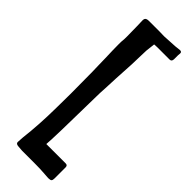

<svg xmlns="http://www.w3.org/2000/svg" viewBox="-273 -765 860 860"><g transform="rotate(45 156.5 -335.5)"><path d="M179 72H102H97L71 70Q55 69 55 58L57 27Q68 -65 69 -172Q70 -202 70 -263L69 -401Q68 -418 68 -437L67 -484Q65 -540 65 -570Q65 -592 66 -596Q67 -601 67 -623L66 -687Q65 -701 65 -719Q64 -734 72 -738Q80 -742 95 -741H155Q161 -741 175 -740.5Q189 -740 197 -741L251 -744L278 -747Q290 -747 289 -736Q288 -725 288 -724V-700Q288 -684 275 -684H196Q185 -684 178 -683L176 -665Q172 -641 172 -609Q172 -565 165 -455Q164 -417 162 -386Q160 -355 160 -337L156 -122L154 -60L152 -26H269H275Q287 -26 287 -13V57Q287 68 283 72Q279 76 266 76Q257 76 235.5 74Q214 72 179 72Z"/></g></svg>

Font: Barriecito
Style: Regular
Weight: 400
Designer: Pablo Cosgaya & Sergio Jiménez
Foundry: Pablo Cosgaya & Sergio Jiménez
Version: Version 1.001